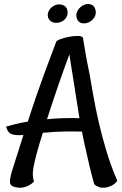

<svg xmlns="http://www.w3.org/2000/svg" viewBox="-20 -836 599 939"><path d="M553.7 47.9Q543.9 61.5 531.2 68.8Q518.6 76.2 506.8 79.1Q493.2 83 477.5 82Q471.7 82 464.8 79.1Q459 77.1 452.1 73.7Q445.3 70.3 440.4 63.5Q426.8 14.6 416 -31.2Q405.3 -77.1 397.5 -113.3Q387.7 -155.3 380.9 -192.4Q354.5 -193.4 302.2 -192.9Q250 -192.4 189.5 -186.5Q170.9 -127.9 160.2 -87.9Q149.4 -47.9 144.5 -21.5Q139.6 4.9 140.6 22Q141.6 39.1 146.5 51.8Q132.8 65.4 119.6 71.8Q106.4 78.1 95.7 80.1Q83 83 71.3 82Q55.7 80.1 45.9 76.7Q36.1 73.2 31.7 65.9Q27.3 58.6 28.8 44.9Q30.3 31.2 36.1 8.8Q42 -10.7 58.1 -61Q74.2 -111.3 94.7 -175.8Q57.6 -172.9 37.6 -179.7Q17.6 -186.5 9.8 -216.8Q25.4 -221.7 43.5 -226.1Q61.5 -230.5 78.1 -234.4Q96.7 -238.3 116.2 -241.2Q136.7 -305.7 158.2 -368.2Q179.7 -430.7 198.2 -480.5L254.9 -631.8Q256.8 -637.7 275.4 -644.5Q293.9 -651.4 316.4 -655.8Q338.9 -660.2 359.4 -660.2Q379.9 -660.2 385.7 -651.4Q388.7 -630.9 394 -600.6Q399.4 -570.3 404.3 -542Q410.2 -508.8 418 -473.6Q426.8 -424.8 437 -365.2Q447.3 -305.7 462.9 -238.3Q478.5 -170.9 500 -98.6Q521.5 -26.4 553.7 47.9ZM282.2 -257.8Q313.5 -258.8 334 -258.8Q354.5 -258.8 369.1 -257.8L366.2 -272.5Q360.4 -308.6 354 -349.6Q347.7 -390.6 341.3 -430.7Q335 -470.7 329.1 -506.8Q323.2 -543 319.3 -570.3Q309.6 -544.9 296.9 -509.3Q284.2 -473.6 269.5 -431.6Q254.9 -389.6 239.7 -343.8Q224.6 -297.9 210 -252.9Q227.5 -254.9 245.1 -255.9Q262.7 -256.8 282.2 -257.8ZM410.2 -816.4Q423.8 -816.4 433.6 -809.6Q443.4 -802.7 447.3 -786.1Q450.2 -773.4 446.3 -761.7Q442.4 -750 434.1 -741.2Q425.8 -732.4 414.6 -727.1Q403.3 -721.7 390.6 -721.7Q374 -721.7 365.2 -730.5Q356.4 -739.3 354.5 -751Q351.6 -762.7 355.5 -774.4Q359.4 -786.1 367.7 -795.4Q376 -804.7 387.2 -810.5Q398.4 -816.4 410.2 -816.4ZM272.5 -814.5Q286.1 -813.5 296.4 -806.6Q306.6 -799.8 309.6 -784.2Q312.5 -771.5 308.6 -760.3Q304.7 -749 296.4 -740.7Q288.1 -732.4 276.4 -728Q264.6 -723.6 252 -724.6Q234.4 -725.6 225.6 -734.4Q216.8 -743.2 214.8 -752.9Q211.9 -764.6 215.8 -775.9Q219.7 -787.1 228 -795.9Q236.3 -804.7 248 -810.1Q259.8 -815.4 272.5 -814.5Z"/></svg>

Font: Rancho
Style: Regular
Weight: 400
Designer: Font Diner, Inc
Foundry: Font Diner, Inc
Version: Version 1.000